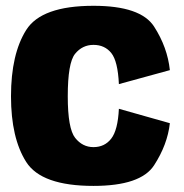

<svg xmlns="http://www.w3.org/2000/svg" viewBox="-20 -620 620 646"><path d="M294.5 5.5Q453.5 5.5 498.5 -64Q543.5 -133.5 551.5 -205.5L380 -254Q376.5 -182 354.2 -153.5Q332 -125 294.5 -125Q257.5 -125 232.8 -156.2Q208 -187.5 208 -296Q208 -408.5 232.5 -438.8Q257 -469 294.5 -469Q332.5 -469 354.5 -441.5Q376.5 -414 380 -337L551.5 -384Q543.5 -460.5 498.5 -530.5Q453.5 -600.5 294.5 -600.5Q119.5 -600.5 68.2 -519.2Q17 -438 17 -296Q17 -155.5 68.2 -75Q119.5 5.5 294.5 5.5Z"/></svg>

Font: Anybody SemiCondensed ExtraBold
Style: Regular
Weight: 800
Width: 4
Version: Version 1.113;gftools[0.9.25]